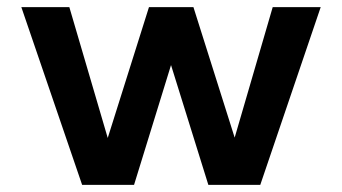

<svg xmlns="http://www.w3.org/2000/svg" viewBox="-20 -520 962 540"><path d="M882 -500 712 0H566L461 -337L357 0H211L40 -500H175L283 -132L399 -500H524L640 -133L747 -500Z"/></svg>

Font: Kulim Park
Style: Bold
Weight: 700
Designer: Noponies / Dale Sattler
Foundry: Noponies
Version: Version 1.000; ttfautohint (v1.8.3)